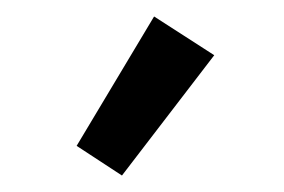

<svg xmlns="http://www.w3.org/2000/svg" viewBox="-20 -750 345 233"><path d="M240 -683 128 -537 73 -573 167 -730Z"/></svg>

Font: Maitree Medium
Style: Regular
Weight: 500
Designer: CadsonDemak Team
Foundry: CadsonDemak
Version: Version 1.010